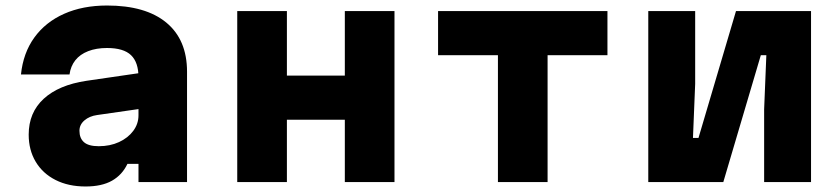

<svg xmlns="http://www.w3.org/2000/svg" viewBox="-20 -660 3040 696"><path d="M492 -396V-266L332 -243Q304 -239 286 -223.5Q268 -208 268 -186Q268 -159 284.5 -144.5Q301 -130 338 -130Q379 -130 411.5 -145Q444 -160 463 -185.5Q482 -211 482 -242V-380Q482 -434 455 -460Q428 -486 368 -486Q329 -486 299.5 -474.5Q270 -463 253 -441.5Q236 -420 232 -390H56Q64 -468 104.5 -524Q145 -580 212.5 -610Q280 -640 368 -640Q508 -640 583 -578Q658 -516 658 -400V0H482V-66H442Q423 -26 386 -5Q349 16 290 16Q228 16 181.5 -7.5Q135 -31 109.5 -73.5Q84 -116 84 -172Q84 -252 138.5 -302Q193 -352 293 -367Z M840 0V-620H1020V-386H1230V-620H1410V0H1230V-226H1020V0Z M1785 0V-460H1568V-620H2182V-460H1965V0Z M2330 0V-620H2500V-356L2492 -160H2512L2648 -620H2920V0H2750V-264L2758 -460H2738L2602 0Z"/></svg>

Font: Martian Mono SemiExpanded ExtraBold
Style: Regular
Weight: 800
Width: 6
Designer: Roman Shamin
Foundry: Evil Martians
Version: Version 1.000